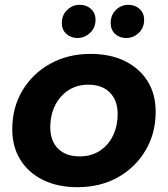

<svg xmlns="http://www.w3.org/2000/svg" viewBox="-20 -770 699 798"><path d="M302 8Q220 8 159 -22Q98 -52 64.5 -106Q31 -160 31 -233Q31 -323 73 -393.5Q115 -464 188.5 -505Q262 -546 356 -546Q439 -546 499.5 -516Q560 -486 593.5 -432.5Q627 -379 627 -305Q627 -216 585 -145Q543 -74 470 -33Q397 8 302 8ZM312 -120Q358 -120 393.5 -142.5Q429 -165 449 -205Q469 -245 469 -298Q469 -352 437 -385Q405 -418 347 -418Q301 -418 265.5 -395.5Q230 -373 209.5 -333Q189 -293 189 -240Q189 -185 221 -152.5Q253 -120 312 -120ZM505 -612Q477 -612 458.5 -629Q440 -646 440 -674Q440 -708 462 -729Q484 -750 514 -750Q541 -750 560 -733Q579 -716 579 -688Q579 -654 556.5 -633Q534 -612 505 -612ZM302 -612Q275 -612 256 -629Q237 -646 237 -674Q237 -708 259.5 -729Q282 -750 311 -750Q339 -750 358 -733Q377 -716 377 -688Q377 -654 354 -633Q331 -612 302 -612Z"/></svg>

Font: MOST Montserrat
Style: Bold Italic
Weight: 700
Italic angle: -11.3°
Designer: Julieta Ulanovsky
Foundry: Julieta Ulanovsky
Version: Version 8.000;March 11, 2024;FontCreator 15.0.0.2926 64-bit